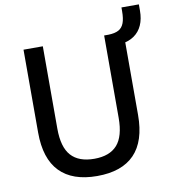

<svg xmlns="http://www.w3.org/2000/svg" viewBox="-91 -911 892 999"><g transform="rotate(-10 355.0 -412.0)"><path d="M342 9Q212 9 145 -60Q78 -129 78 -267V-705H180V-270Q180 -172 220.5 -127Q261 -82 343 -82Q424 -82 464 -127Q504 -172 504 -270V-705H606V-267Q606 -129 539.5 -60Q473 9 342 9ZM586 -647 527 -685V-705Q561 -706 580.5 -716.5Q600 -727 609 -750.5Q618 -774 618 -814V-833H710V-800Q710 -756 695.5 -723.5Q681 -691 653 -671.5Q625 -652 586 -647Z"/></g></svg>

Font: Nunito Sans 10pt SemiCondensed SemiBold
Style: Regular
Weight: 600
Width: 4
Designer: Vernon Adams
Foundry: Vernon Adams
Version: Version 3.101;gftools[0.9.27]